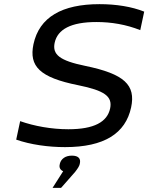

<svg xmlns="http://www.w3.org/2000/svg" viewBox="-20 -699 714 924"><path d="M655 -554 674 -643C614 -667 539 -679 459 -679C279 -679 169 -617 141 -486C119 -380 171 -326 356 -289C484 -263 522 -235 510 -177C496 -112 433 -77 309 -77C228 -77 145 -92 77 -116L58 -27C127 -3 212 9 293 9C482 9 584 -57 611 -182C634 -290 579 -343 390 -382C268 -407 231 -436 243 -493C257 -558 322 -593 444 -593C516 -593 587 -581 655 -554ZM233 205H274L341 129C354 112 361 102 364 90V89C370 65 358 50 326 50C295 50 274 65 268 89V90C263 107 270 119 284 125Z"/></svg>

Font: LT Wave Text Italic
Style: Regular
Weight: 400
Designer: Daniel Lyons
Version: Version 2.5 (Glyphs App)